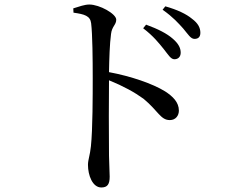

<svg xmlns="http://www.w3.org/2000/svg" viewBox="-20 -784 1040 849"><path d="M751 -522C768 -522 779 -533 779 -551C779 -571 770 -590 745 -612C718 -636 678 -656 626 -675L613 -659C658 -625 683 -593 704 -567C724 -542 735 -522 751 -522ZM840 -612C857 -612 866 -621 866 -639C866 -661 856 -681 829 -701C804 -722 764 -741 711 -756L699 -741C747 -707 769 -681 790 -658C812 -632 823 -612 840 -612ZM731 -253C757 -253 771 -273 771 -295C771 -332 744 -358 710 -380C655 -414 559 -447 462 -465C463 -522 465 -590 471 -634C475 -668 494 -674 494 -697C494 -723 420 -764 375 -764C354 -764 330 -755 304 -747L305 -728C354 -721 379 -714 383 -681C389 -633 390 -520 390 -438C390 -367 390 -212 382 -137C378 -97 369 -78 369 -55C369 -9 389 45 428 45C455 45 465 31 465 -3C465 -18 463 -49 462 -96C461 -197 461 -352 462 -429C526 -403 575 -376 615 -347C680 -293 690 -253 731 -253Z"/></svg>

Font: Source Han Serif CN Medium
Style: Regular
Weight: 500
Designer: Ryoko NISHIZUKA 西塚涼子 (kana & ideographs); Frank Grießhammer (Latin, Greek & Cyrillic); Wenlong ZHANG 张文龙 (bopomofo); San
Foundry: Adobe
Version: Version 2.002;hotconv 1.1.0;makeotfexe 2.6.0